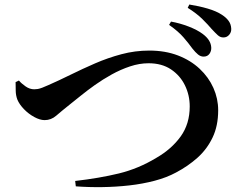

<svg xmlns="http://www.w3.org/2000/svg" viewBox="-20 -834 1040 828"><path d="M809.8 -624.5Q793.8 -646.8 771.3 -672.9Q748.8 -699 709.2 -726.7L717.4 -740.9Q755.4 -734.2 793.2 -719.7Q831 -705.1 854.4 -687.5Q889.2 -661.5 891 -629.7Q892 -614.3 883.5 -602.2Q874.9 -590.1 858.9 -589.9Q845.5 -589.6 834.1 -598.9Q822.7 -608.2 809.8 -624.5ZM892.8 -708.9Q878.2 -726.4 853.3 -751.2Q828.4 -775.9 789.5 -800.3L796.4 -814.5Q838.8 -807.8 875.9 -796.9Q913.1 -786.1 937.6 -769.9Q955.4 -758.3 965.8 -744.1Q976.2 -730 977.2 -710.6Q978.2 -695.5 968.4 -684Q958.7 -672.5 943.6 -672.5Q929.9 -672.3 919.1 -682.3Q908.2 -692.3 892.8 -708.9ZM61.6 -486.7Q72.3 -474 90.2 -461.5Q108 -448.9 127.9 -448.9Q135.2 -448.9 142.9 -450.2Q150.6 -451.5 162.1 -455.8Q173.5 -460.2 189.6 -467.4Q234 -486.9 284.5 -511.8Q334.9 -536.7 389.9 -560.6Q444.9 -584.5 503.7 -600.2Q562.4 -615.9 623.7 -615.9Q692.5 -615.9 747.3 -594.9Q802.2 -573.8 841.1 -537.3Q879.9 -500.8 900.4 -454.7Q920.9 -408.6 920.9 -358.5Q920.9 -291.5 896.9 -241.2Q872.9 -190.8 831.9 -154Q790.8 -117.3 739.2 -90.1Q699 -68.3 647.1 -54.6Q595.2 -40.9 537.6 -34.4Q480 -27.9 421.3 -27.1Q362.5 -26.2 306.9 -30.4L304.2 -53.6Q408.8 -65.6 493.1 -86.1Q577.4 -106.7 654.6 -153.5Q719.6 -190.9 758.9 -245.2Q798.2 -299.6 798.2 -375Q798.2 -423.8 777.4 -466.3Q756.6 -508.7 717.1 -535Q677.6 -561.2 620.8 -561.2Q581.4 -561.2 540.9 -547.7Q500.4 -534.3 461.8 -512.9Q423.3 -491.5 389.4 -467.5Q355.6 -443.4 329 -421.8Q302.4 -400.2 285.4 -386.9Q244.9 -354.6 222.7 -335.3Q200.5 -316 172.5 -316Q152.2 -316 127.7 -329.4Q103.2 -342.7 83.4 -363.2Q63.6 -383.7 54.9 -404.4Q47.9 -423.1 47.8 -443.2Q47.7 -463.2 47.3 -480.1Z"/></svg>

Font: Noto Serif KR
Style: Regular
Weight: 200
Designer: Ryoko NISHIZUKA 西塚涼子 (kana & ideographs); Frank Grießhammer (Latin, Greek & Cyrillic); Wenlong ZHANG 张文龙 (bopomofo); San
Foundry: Adobe
Version: Version 2.001;hotconv 1.1.0;makeotfexe 2.6.0